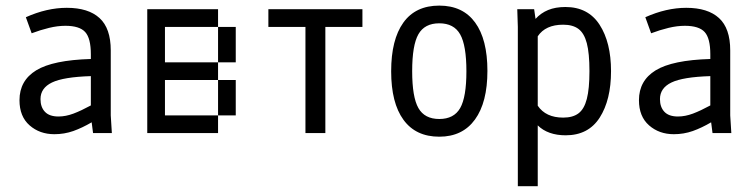

<svg xmlns="http://www.w3.org/2000/svg" viewBox="-20 -470 2665 678"><path d="M171.9 3.9Q120.1 3.9 84.5 -27.3Q48.8 -58.6 48.8 -116.2Q48.8 -185.5 107.9 -221.7Q167 -257.8 300.8 -261.7V-278.3Q300.8 -335 280.8 -356.9Q260.7 -378.9 210.9 -378.9Q183.6 -378.9 153.3 -371.6Q123 -364.3 91.8 -352.5L71.3 -409.2Q145.5 -442.4 215.8 -442.4Q292 -442.4 331.5 -406.2Q371.1 -370.1 371.1 -292V-62.5L375 0H308.6L303.7 -38.1Q270.5 -18.6 238.8 -7.3Q207 3.9 171.9 3.9ZM186.5 -58.6Q211.9 -58.6 239.3 -68.8Q266.6 -79.1 300.8 -97.7V-201.2Q204.1 -198.2 163.6 -178.7Q123 -159.2 123 -120.1Q123 -91.8 138.7 -75.2Q154.3 -58.6 186.5 -58.6Z M562.5 -437.5V-375H500V-437.5ZM562.5 -375V-312.5H500V-375ZM625 -62.5V0H562.5V-62.5ZM562.5 -62.5V0H500V-62.5ZM562.5 -125V-62.5H500V-125ZM562.5 -187.5V-125H500V-187.5ZM562.5 -250V-187.5H500V-250ZM562.5 -312.5V-250H500V-312.5ZM687.5 -62.5V0H625V-62.5ZM750 -62.5V0H687.5V-62.5ZM812.5 -125V-62.5H750V-125ZM625 -437.5V-375H562.5V-437.5ZM687.5 -437.5V-375H625V-437.5ZM750 -437.5V-375H687.5V-437.5ZM812.5 -375V-312.5H750V-375ZM812.5 -312.5V-250H750V-312.5ZM812.5 -187.5V-125H750V-187.5ZM625 -250V-187.5H562.5V-250ZM687.5 -250V-187.5H625V-250ZM750 -250V-187.5H687.5V-250Z M1128.9 -375V0H1058.6V-375H927.7V-437.5H1259.8V-375Z M1531.2 12.7Q1448.2 12.7 1404.8 -46.9Q1361.3 -106.4 1361.3 -218.3Q1361.3 -330.1 1404.3 -390.1Q1447.3 -450.2 1531.2 -450.2Q1614.3 -450.2 1657.7 -390.6Q1701.2 -331.1 1701.2 -219.7Q1701.2 -108.4 1657.2 -47.9Q1613.3 12.7 1531.2 12.7ZM1531.2 -49.8Q1583 -49.8 1605 -88.4Q1627 -127 1627 -218.3Q1627 -309.6 1605 -348.6Q1583 -387.7 1531.2 -387.7Q1479.5 -387.7 1457.5 -349.1Q1435.5 -310.5 1435.5 -218.8Q1435.5 -127 1457.5 -88.4Q1479.5 -49.8 1531.2 -49.8Z M1808.6 -375 1806.6 -437.5H1866.2L1871.1 -403.3Q1889.6 -423.8 1915.5 -434.6Q1941.4 -445.3 1976.6 -445.3Q2056.6 -445.3 2097.2 -382.8Q2137.7 -320.3 2137.7 -218.8Q2137.7 -117.2 2097.7 -54.7Q2057.6 7.8 1977.5 7.8Q1946.3 7.8 1921.4 -1Q1896.5 -9.8 1878.9 -27.3V187.5H1808.6ZM1968.8 -54.7Q2002.9 -54.7 2022.9 -69.8Q2043 -85 2052.2 -120.6Q2061.5 -156.2 2061.5 -218.8Q2061.5 -282.2 2052.2 -317.4Q2043 -352.5 2022.9 -367.7Q2002.9 -382.8 1968.8 -382.8Q1906.2 -382.8 1878.9 -341.8V-96.7Q1907.2 -54.7 1968.8 -54.7Z M2359.4 3.9Q2307.6 3.9 2272 -27.3Q2236.3 -58.6 2236.3 -116.2Q2236.3 -185.5 2295.4 -221.7Q2354.5 -257.8 2488.3 -261.7V-278.3Q2488.3 -335 2468.3 -356.9Q2448.2 -378.9 2398.4 -378.9Q2371.1 -378.9 2340.8 -371.6Q2310.5 -364.3 2279.3 -352.5L2258.8 -409.2Q2333 -442.4 2403.3 -442.4Q2479.5 -442.4 2519 -406.2Q2558.6 -370.1 2558.6 -292V-62.5L2562.5 0H2496.1L2491.2 -38.1Q2458 -18.6 2426.3 -7.3Q2394.5 3.9 2359.4 3.9ZM2374 -58.6Q2399.4 -58.6 2426.8 -68.8Q2454.1 -79.1 2488.3 -97.7V-201.2Q2391.6 -198.2 2351.1 -178.7Q2310.5 -159.2 2310.5 -120.1Q2310.5 -91.8 2326.2 -75.2Q2341.8 -58.6 2374 -58.6Z"/></svg>

Font: Sudo Variable
Style: Regular
Weight: 400
Monospace: yes
Designer: Jens Kutilek
Foundry: Jens Kutilek
Version: Version 0.040